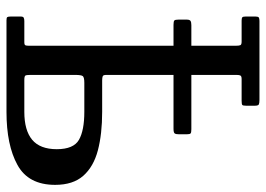

<svg xmlns="http://www.w3.org/2000/svg" viewBox="-134 -686 820 592"><g transform="rotate(90 276.0 -390.0)"><path d="M42.5 0H325C393 0 447.5 -11.2 488.5 -33.8C529.5 -56.2 550 -95 550 -150C550 -186.7 540.7 -215.6 522 -236.8C503.3 -257.9 477.2 -272.9 443.5 -281.8C409.8 -290.6 370.3 -295 325 -295H228C222 -295 217.7 -295.6 215 -296.8C212.3 -297.9 211 -301.5 211 -307.5V-515H377C385 -515 389.8 -516.2 391.5 -518.8C393.2 -521.2 394 -525.5 394 -531.5V-556C394 -562 393.2 -565.8 391.5 -567.5C389.8 -569.2 385.5 -570 378.5 -570H211V-710C211 -715.7 211.8 -719.6 213.2 -721.8C214.8 -723.9 218.2 -725 223.5 -725H290.5C297.5 -725 301.8 -725.7 303.5 -727C305.2 -728.3 306 -732.5 306 -739.5V-765C306 -772.3 304.7 -776.7 302 -778C299.3 -779.3 294.7 -780 288 -780H44.5C39.5 -780 36 -779.3 34 -778C32 -776.7 31 -773.3 31 -768V-737C31 -731.7 31.8 -728.3 33.5 -727C35.2 -725.7 38.5 -725 43.5 -725H108C114.3 -725 118.1 -723.8 119.2 -721.2C120.4 -718.8 121 -714.3 121 -708V-570H57.5C51.2 -570 46.8 -569.1 44.2 -567.2C41.8 -565.4 40.5 -561.7 40.5 -556V-530C40.5 -523.7 41.3 -519.6 43 -517.8C44.7 -515.9 49.2 -515 56.5 -515H121V-68.5C121 -63.5 120.5 -60 119.5 -58C118.5 -56 115.3 -55 110 -55H45C40.7 -55 37.2 -54.4 34.8 -53.2C32.2 -52.1 31 -49 31 -44V-13C31 -7.7 31.6 -4.2 32.8 -2.5C33.9 -0.8 37.2 0 42.5 0ZM325 -55H227.5C219.5 -55 214.8 -56 213.2 -58C211.8 -60 211 -65 211 -73V-212C211 -224 212.2 -231.7 214.5 -235C216.8 -238.3 223.8 -240 235.5 -240H325C363 -240 391.7 -234.5 411 -223.5C430.3 -212.5 440 -189.7 440 -155C440 -120.7 430.3 -95.4 411 -79.2C391.7 -63.1 363 -55 325 -55Z"/></g></svg>

Font: Besley*
Style: Regular
Weight: 400
Designer: Owen Earl
Foundry: indestructible type*
Version: Version 3.000; ttfautohint (v1.8.3)